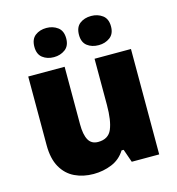

<svg xmlns="http://www.w3.org/2000/svg" viewBox="-114 -865 897 973"><g transform="rotate(-15 335.0 -378.5)"><path d="M604 -553V0H460L436 -69H425Q399 -27 354 -8.5Q309 10 258 10Q204 10 160 -11Q116 -32 90.5 -77Q65 -122 65 -193V-553H256V-251Q256 -197 271.5 -169Q287 -141 322 -141Q376 -141 394.5 -185Q413 -229 413 -311V-553ZM134 -690Q134 -730 158 -748.5Q182 -767 217 -767Q251 -767 276 -748.5Q301 -730 301 -690Q301 -651 276 -632.5Q251 -614 217 -614Q182 -614 158 -632.5Q134 -651 134 -690ZM368 -690Q368 -730 392 -748.5Q416 -767 452 -767Q486 -767 511 -748.5Q536 -730 536 -690Q536 -651 511 -632.5Q486 -614 452 -614Q416 -614 392 -632.5Q368 -651 368 -690Z"/></g></svg>

Font: Noto Sans Syriac Western Black
Style: Regular
Weight: 900
Designer: Patrick Giasson and the Monotype Design Team
Foundry: Monotype Imaging Inc.
Version: Version 3.000; ttfautohint (v1.8.4.7-5d5b)